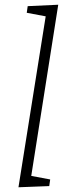

<svg xmlns="http://www.w3.org/2000/svg" viewBox="-20 -788 299 811"><path d="M58 3 173 -719 93 -734 97 -762 226 -768 112 -45 192 -30 188 -2Z"/></svg>

Font: Bitter Light
Style: Italic
Weight: 300
Italic angle: -9°
Designer: Sol Matas, and Bitter project Authors
Foundry: Sol Matas
Version: Version 2.001